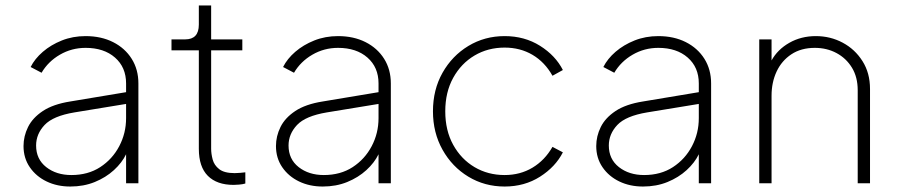

<svg xmlns="http://www.w3.org/2000/svg" viewBox="-20 -670 3278 702"><path d="M237 12Q286 12 326.5 -4.5Q367 -21 396.5 -48Q426 -75 441 -106V0H486V-365Q486 -416 461.5 -455Q437 -494 393.5 -516Q350 -538 293 -538Q246 -538 206 -522Q166 -506 136.5 -480.5Q107 -455 92 -425L132 -404Q156 -445 199 -470Q242 -495 293 -495Q360 -495 400.5 -459.5Q441 -424 441 -365V-333L237 -299Q174 -289 136.5 -264Q99 -239 82.5 -205.5Q66 -172 66 -136Q66 -92 89 -58.5Q112 -25 150.5 -6.5Q189 12 237 12ZM112 -138Q112 -180 143 -213Q174 -246 252 -259L441 -290V-238Q441 -183 416 -135.5Q391 -88 346.5 -59Q302 -30 241 -30Q186 -30 149 -59Q112 -88 112 -138Z M834 6Q840 6 853.5 5Q867 4 877 1V-40Q870 -39 858 -38Q846 -37 838 -37Q800 -37 781.5 -51.5Q763 -66 757.5 -87Q752 -108 752 -126V-486H866V-526H752V-650H707V-580Q707 -526 657 -526H607V-486H707V-126Q707 -60 740 -27Q773 6 834 6Z M1160 12Q1209 12 1249.5 -4.5Q1290 -21 1319.5 -48Q1349 -75 1364 -106V0H1409V-365Q1409 -416 1384.5 -455Q1360 -494 1316.5 -516Q1273 -538 1216 -538Q1169 -538 1129 -522Q1089 -506 1059.5 -480.5Q1030 -455 1015 -425L1055 -404Q1079 -445 1122 -470Q1165 -495 1216 -495Q1283 -495 1323.5 -459.5Q1364 -424 1364 -365V-333L1160 -299Q1097 -289 1059.5 -264Q1022 -239 1005.5 -205.5Q989 -172 989 -136Q989 -92 1012 -58.5Q1035 -25 1073.5 -6.5Q1112 12 1160 12ZM1035 -138Q1035 -180 1066 -213Q1097 -246 1175 -259L1364 -290V-238Q1364 -183 1339 -135.5Q1314 -88 1269.5 -59Q1225 -30 1164 -30Q1109 -30 1072 -59Q1035 -88 1035 -138Z M1825 12Q1898 12 1954.5 -24Q2011 -60 2038 -113L2000 -133Q1972 -84 1927 -57Q1882 -30 1825 -30Q1764 -30 1715 -59Q1666 -88 1637 -140.5Q1608 -193 1608 -263Q1608 -333 1637 -385.5Q1666 -438 1715 -467Q1764 -496 1825 -496Q1882 -496 1927 -469.5Q1972 -443 2000 -393L2038 -414Q2011 -467 1954.5 -502.5Q1898 -538 1825 -538Q1752 -538 1692.5 -502Q1633 -466 1598 -404Q1563 -342 1563 -263Q1563 -185 1598 -122.5Q1633 -60 1692.5 -24Q1752 12 1825 12Z M2331 12Q2380 12 2420.5 -4.5Q2461 -21 2490.5 -48Q2520 -75 2535 -106V0H2580V-365Q2580 -416 2555.5 -455Q2531 -494 2487.5 -516Q2444 -538 2387 -538Q2340 -538 2300 -522Q2260 -506 2230.5 -480.5Q2201 -455 2186 -425L2226 -404Q2250 -445 2293 -470Q2336 -495 2387 -495Q2454 -495 2494.5 -459.5Q2535 -424 2535 -365V-333L2331 -299Q2268 -289 2230.5 -264Q2193 -239 2176.5 -205.5Q2160 -172 2160 -136Q2160 -92 2183 -58.5Q2206 -25 2244.5 -6.5Q2283 12 2331 12ZM2206 -138Q2206 -180 2237 -213Q2268 -246 2346 -259L2535 -290V-238Q2535 -183 2510 -135.5Q2485 -88 2440.5 -59Q2396 -30 2335 -30Q2280 -30 2243 -59Q2206 -88 2206 -138Z M2756 0H2801V-320Q2801 -369 2819.5 -408.5Q2838 -448 2873.5 -471.5Q2909 -495 2959 -495Q3003 -495 3038.5 -476Q3074 -457 3095 -422.5Q3116 -388 3116 -340V0H3161V-345Q3161 -403 3133.5 -446.5Q3106 -490 3061 -514Q3016 -538 2963 -538Q2909 -538 2866 -513.5Q2823 -489 2801 -449V-526H2756Z"/></svg>

Font: Plus Jakarta Sans ExtraLight
Style: Regular
Weight: 200
Designer: Gumpita Rahayu
Foundry: Tokotype
Version: Version 2.004; ttfautohint (v1.8.3)